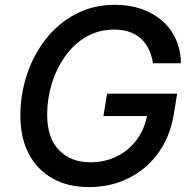

<svg xmlns="http://www.w3.org/2000/svg" viewBox="-20 -757 787 787"><path d="M345.7 9.8Q258.3 9.8 195.3 -25.6Q132.3 -61 97.9 -126.7Q63.5 -192.4 63.5 -283.2Q63.5 -370.6 90.6 -451.9Q117.7 -533.2 168.5 -597.7Q219.2 -662.1 291 -699.7Q362.8 -737.3 452.1 -737.3Q511.2 -737.3 560.5 -720Q609.9 -702.6 645.8 -670.9Q681.6 -639.2 701.4 -595Q721.2 -550.8 721.2 -497.6H606.9Q602.1 -529.3 589.8 -554.9Q577.6 -580.6 557.9 -598.6Q538.1 -616.7 510.7 -626.2Q483.4 -635.7 448.7 -635.7Q384.3 -635.7 333.3 -606Q282.2 -576.2 246.6 -525.6Q210.9 -475.1 192.1 -413.3Q173.3 -351.6 173.3 -287.6Q173.3 -191.4 221.9 -141.6Q270.5 -91.8 350.1 -91.8Q410.6 -91.8 460 -116.5Q509.3 -141.1 541.7 -185.8Q574.2 -230.5 584 -290L610.8 -281.2H403.8L418.9 -373H706.1L691.9 -286.1Q680.2 -217.3 649.7 -162.8Q619.1 -108.4 573 -69.8Q526.9 -31.2 469 -10.7Q411.1 9.8 345.7 9.8Z"/></svg>

Font: Inter Medium
Style: Italic
Weight: 500
Italic angle: -9.3988°
Designer: Rasmus Andersson
Foundry: rsms
Version: Version 4.001;git-66647c0bb